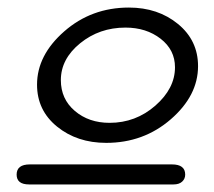

<svg xmlns="http://www.w3.org/2000/svg" viewBox="-20 -721 565 508"><path d="M24 -259Q24 -286 59 -286H435Q470 -286 470 -259Q470 -248 462 -240.5Q454 -233 439 -233H57Q24 -233 24 -259ZM78 -497Q78 -575 150 -638Q222 -701 321 -701Q398 -701 451 -657.5Q504 -614 504 -546Q504 -468 432 -405.5Q360 -343 261 -343Q184 -343 131 -386Q78 -429 78 -497ZM141 -509Q141 -459 178 -427.5Q215 -396 270 -396Q339 -396 391 -441.5Q443 -487 443 -543Q443 -589 405 -618.5Q367 -648 312 -648Q243 -648 192 -606.5Q141 -565 141 -509Z"/></svg>

Font: CMU Typewriter Text
Style: LightOblique
Weight: 200
Italic angle: -9.46001°
Version: Version 0.7.0